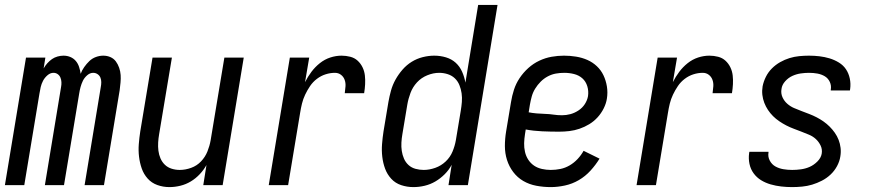

<svg xmlns="http://www.w3.org/2000/svg" viewBox="-28 -755 3548 783"><path d="M-8 0 78 -520H157L150 -476Q156 -487 165 -497Q174 -507 184 -514Q194 -521 206.5 -524.5Q219 -528 231 -528Q246 -528 259 -522.5Q272 -517 281 -506.5Q290 -496 294.5 -482Q299 -468 301 -454Q306 -468 315.5 -481.5Q325 -495 336.5 -506Q348 -517 363 -522.5Q378 -528 393 -528Q409 -528 422.5 -522Q436 -516 444.5 -504.5Q453 -493 458 -478.5Q463 -464 464 -449Q465 -434 463.5 -418.5Q462 -403 460 -387L396 0H317L383 -400Q385 -410 385 -420Q385 -430 381.5 -438.5Q378 -447 370 -452.5Q362 -458 352 -458Q339 -458 327.5 -448Q316 -438 310 -425.5Q304 -413 300.5 -400Q297 -387 295 -374L233 0H155L221 -400Q223 -410 222.5 -420Q222 -430 218.5 -438.5Q215 -447 207.5 -452.5Q200 -458 190 -458Q177 -458 165.5 -448Q154 -438 147.5 -425.5Q141 -413 138 -400Q135 -387 133 -374L71 0Z M663 8Q637 8 613.5 -0.5Q590 -9 574 -27Q558 -45 550 -68Q542 -91 539 -116Q536 -141 538 -167Q540 -193 544 -219L594 -520H673L621 -208Q618 -191 617 -174Q616 -157 618 -140.5Q620 -124 626.5 -109Q633 -94 644.5 -83Q656 -72 672 -67Q688 -62 705 -62Q728 -62 751.5 -70.5Q775 -79 792 -97Q809 -115 818 -137.5Q827 -160 831 -183L887 -520H966L880 0H801L814 -82Q803 -62 786.5 -44.5Q770 -27 750 -15Q730 -3 707.5 2.5Q685 8 663 8Z M1068 0 1154 -520H1233L1216 -420Q1227 -442 1242 -462Q1257 -482 1276.5 -497.5Q1296 -513 1319 -520.5Q1342 -528 1365 -528Q1383 -528 1400.5 -523.5Q1418 -519 1430.5 -507.5Q1443 -496 1450.5 -480.5Q1458 -465 1460 -447.5Q1462 -430 1461 -411.5Q1460 -393 1457 -375H1378Q1380 -389 1381 -403Q1382 -417 1377.5 -429.5Q1373 -442 1362.5 -450Q1352 -458 1338 -458Q1319 -458 1300 -452Q1281 -446 1264.5 -433.5Q1248 -421 1236.5 -404Q1225 -387 1216.5 -369Q1208 -351 1203.5 -332.5Q1199 -314 1196 -295L1147 0Z M1658 8Q1632 8 1608 0Q1584 -8 1567.5 -26Q1551 -44 1542.5 -67Q1534 -90 1531 -115.5Q1528 -141 1530 -167Q1532 -193 1536 -219L1556 -339Q1560 -362 1566.5 -385.5Q1573 -409 1585 -430.5Q1597 -452 1613.5 -471Q1630 -490 1651 -503Q1672 -516 1696 -522Q1720 -528 1743 -528Q1768 -528 1791 -521Q1814 -514 1830.5 -499Q1847 -484 1856.5 -462.5Q1866 -441 1870 -418L1922 -735H2001L1880 0H1801L1814 -83Q1803 -62 1785.5 -44.5Q1768 -27 1747.5 -15Q1727 -3 1704 2.5Q1681 8 1658 8ZM1700 -62Q1723 -62 1747 -70.5Q1771 -79 1789.5 -96.5Q1808 -114 1817.5 -137Q1827 -160 1831 -183L1851 -303Q1854 -321 1855.5 -339Q1857 -357 1854.5 -374.5Q1852 -392 1845.5 -408Q1839 -424 1827 -435.5Q1815 -447 1798 -452.5Q1781 -458 1763 -458Q1739 -458 1714.5 -448Q1690 -438 1672.5 -419Q1655 -400 1646 -376Q1637 -352 1633 -328L1613 -208Q1610 -191 1609 -173.5Q1608 -156 1610.5 -139.5Q1613 -123 1619.5 -108Q1626 -93 1638 -82Q1650 -71 1666.5 -66.5Q1683 -62 1700 -62Z M2218 8Q2188 8 2159 2.5Q2130 -3 2106 -17Q2082 -31 2065 -53.5Q2048 -76 2039.5 -103Q2031 -130 2031 -159.5Q2031 -189 2036 -219L2056 -339Q2060 -364 2068 -389Q2076 -414 2091 -436.5Q2106 -459 2126.5 -477.5Q2147 -496 2171.5 -507.5Q2196 -519 2221.5 -523.5Q2247 -528 2272 -528Q2297 -528 2321.5 -524Q2346 -520 2367.5 -510.5Q2389 -501 2406 -485Q2423 -469 2433 -448Q2443 -427 2447 -402.5Q2451 -378 2447 -353Q2444 -333 2434 -313Q2424 -293 2409 -276.5Q2394 -260 2375 -248.5Q2356 -237 2335.5 -230Q2315 -223 2294 -220.5Q2273 -218 2252 -218Q2218 -218 2183 -219.5Q2148 -221 2116 -227L2113 -208Q2110 -189 2109.5 -171Q2109 -153 2113 -135.5Q2117 -118 2126.5 -103.5Q2136 -89 2150 -79.5Q2164 -70 2182 -66Q2200 -62 2218 -62Q2238 -62 2257.5 -66Q2277 -70 2295 -80.5Q2313 -91 2327.5 -106.5Q2342 -122 2352 -140L2417 -108Q2401 -82 2380 -59Q2359 -36 2332.5 -20.5Q2306 -5 2276 1.5Q2246 8 2218 8ZM2264 -285Q2281 -285 2298 -289.5Q2315 -294 2331 -304.5Q2347 -315 2357 -330.5Q2367 -346 2370 -363Q2373 -384 2367 -403.5Q2361 -423 2347 -435.5Q2333 -448 2313.5 -453Q2294 -458 2273 -458Q2256 -458 2239 -455Q2222 -452 2206 -443.5Q2190 -435 2177 -422Q2164 -409 2154.5 -393.5Q2145 -378 2140.5 -361.5Q2136 -345 2133 -328L2128 -297Q2143 -294 2160.5 -292.5Q2178 -291 2195.5 -290.5Q2213 -290 2229.5 -287.5Q2246 -285 2264 -285Z M2568 0 2654 -520H2733L2716 -420Q2727 -442 2742 -462Q2757 -482 2776.5 -497.5Q2796 -513 2819 -520.5Q2842 -528 2865 -528Q2883 -528 2900.5 -523.5Q2918 -519 2930.5 -507.5Q2943 -496 2950.5 -480.5Q2958 -465 2960 -447.5Q2962 -430 2961 -411.5Q2960 -393 2957 -375H2878Q2880 -389 2881 -403Q2882 -417 2877.5 -429.5Q2873 -442 2862.5 -450Q2852 -458 2838 -458Q2819 -458 2800 -452Q2781 -446 2764.5 -433.5Q2748 -421 2736.5 -404Q2725 -387 2716.5 -369Q2708 -351 2703.5 -332.5Q2699 -314 2696 -295L2647 0Z M3202 8Q3180 8 3158 5.5Q3136 3 3115 -3Q3094 -9 3076 -20Q3058 -31 3045.5 -48Q3033 -65 3028.5 -86.5Q3024 -108 3027 -130L3028 -136H3106V-133Q3103 -115 3111.5 -99.5Q3120 -84 3134.5 -76Q3149 -68 3166.5 -65Q3184 -62 3203 -62Q3220 -62 3238.5 -64.5Q3257 -67 3274 -74.5Q3291 -82 3305.5 -96.5Q3320 -111 3323 -128Q3326 -146 3318.5 -161.5Q3311 -177 3299 -188Q3287 -199 3271.5 -205.5Q3256 -212 3240.5 -218Q3225 -224 3209 -230Q3193 -236 3178.5 -243.5Q3164 -251 3150 -260.5Q3136 -270 3124.5 -281.5Q3113 -293 3104 -306.5Q3095 -320 3089 -335.5Q3083 -351 3081 -368Q3079 -385 3082 -403Q3086 -423 3095.5 -442Q3105 -461 3120 -476Q3135 -491 3153.5 -501.5Q3172 -512 3191.5 -518Q3211 -524 3231 -526Q3251 -528 3271 -528Q3293 -528 3314 -525.5Q3335 -523 3355 -517Q3375 -511 3393 -500Q3411 -489 3422 -472.5Q3433 -456 3437.5 -435Q3442 -414 3439 -392L3438 -386H3360V-389Q3363 -406 3356 -421Q3349 -436 3335.5 -444Q3322 -452 3305.5 -455Q3289 -458 3271 -458Q3255 -458 3237.5 -455.5Q3220 -453 3203.5 -445.5Q3187 -438 3174 -423.5Q3161 -409 3159 -392Q3156 -374 3163 -358.5Q3170 -343 3182.5 -332Q3195 -321 3210 -314.5Q3225 -308 3241 -302Q3257 -296 3272.5 -290Q3288 -284 3302.5 -276.5Q3317 -269 3330.5 -259.5Q3344 -250 3355.5 -238.5Q3367 -227 3376.5 -213.5Q3386 -200 3392 -184.5Q3398 -169 3400 -152Q3402 -135 3399 -117Q3396 -97 3385.5 -77.5Q3375 -58 3359 -43Q3343 -28 3323.5 -18Q3304 -8 3284 -2Q3264 4 3243 6Q3222 8 3202 8Z"/></svg>

Font: Iosevka SS18
Style: Italic
Weight: 400
Italic angle: -9°
Monospace: yes
Designer: Belleve Invis
Foundry: Belleve Invis
Version: Version 25.1.1; ttfautohint (v1.8.4)